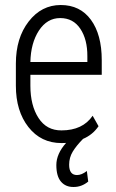

<svg xmlns="http://www.w3.org/2000/svg" viewBox="-20 -558 461 762"><path d="M134.3 -436.5Q102.1 -386.7 100.6 -312H326.7V-334.5Q327.1 -401.4 298.8 -443.8Q270.5 -486.3 218.8 -486.3Q167 -486.3 134.3 -436.5ZM43 -217.8V-305.7Q43 -407.2 93.8 -472.7Q144.5 -538.1 221.2 -538.1Q297.9 -538.1 340.8 -479.5Q383.8 -420.9 383.8 -319.3V-261.2H100.6V-217.8Q100.6 -139.6 132.8 -89.8Q165 -40 224.1 -40.5Q308.1 -40.5 347.7 -98.6L371.1 -57.1Q347.7 -22.9 309.6 -6.8Q282.7 20.5 268.6 43.9Q254.4 67.4 254.4 95.7Q254.4 136.7 285.6 136.7Q304.2 136.7 324.7 120.6L330.1 162.6Q304.2 184.1 272.5 184.1Q240.7 184.6 222.2 163.1Q203.6 141.6 203.6 97.2Q203.6 52.7 242.2 9.3L224.1 9.8Q142.6 9.8 92.8 -53.7Q43 -117.2 43 -217.8Z"/></svg>

Font: RobotoCondensed-Light
Style: Light
Weight: 300
Designer: Google
Version: Version 1.200311; 2013